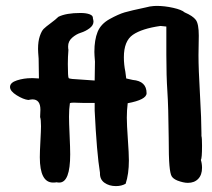

<svg xmlns="http://www.w3.org/2000/svg" viewBox="-20 -625 719 651"><path d="M14 -330Q14 -345 37.5 -352.5Q61 -360 86 -360H93L112 -359L111 -426Q109 -450 109 -459Q109 -485 115 -502.5Q121 -520 128 -527Q135 -534 152 -546.5Q169 -559 178 -568Q204 -581 253 -581Q272 -581 284 -576.5Q296 -572 295 -563Q297 -555 297 -552Q297 -539 283.5 -529Q270 -519 254 -514Q238 -509 224.5 -497Q211 -485 211 -468Q211 -460 212 -456Q210 -432 210 -408Q210 -363 213 -360Q215 -357 258 -355L301 -352L302 -416Q300 -440 300 -449Q300 -490 311 -517Q322 -544 352 -560.5Q382 -577 402.5 -583Q423 -589 475 -600Q484 -602 488 -603Q502 -605 511 -605Q538 -605 567 -598.5Q596 -592 606 -583Q634 -571 644 -557.5Q654 -544 654 -504Q654 -493 653.5 -470.5Q653 -448 653 -438Q653 -392 658 -305Q663 -218 663 -174V-164Q665 -158 665 -131Q665 -87 661 -83Q665 -70 665 -56Q665 -32 652 -18.5Q639 -5 617 -5Q602 -5 581 -13Q567 -19 562 -27.5Q557 -36 554.5 -64Q552 -92 552 -159Q551 -263 547.5 -315Q544 -367 544 -439V-535L524 -537Q461 -528 430.5 -507Q400 -486 400 -431Q400 -406 405 -382L408 -359L430 -354Q477 -350 477 -309Q477 -287 413 -275Q410 -251 410 -226Q410 -202 413.5 -153Q417 -104 417 -81Q417 -35 406 -2Q392 6 373 6Q350 6 334 -5.5Q318 -17 319 -39Q308 -106 301 -250V-276H272H263Q256 -276 245 -276.5Q234 -277 230 -277Q220 -277 217 -275Q214 -256 214 -229Q214 -210 216 -166.5Q218 -123 218 -102Q218 -6 181 -6Q175 -6 172 -7Q168 -6 160 -6Q115 -6 115 -92Q115 -110 117 -146.5Q119 -183 119 -197Q119 -220 116 -228Q116 -232 116.5 -240.5Q117 -249 117 -253Q117 -288 90 -288Q86 -288 76 -286Q59 -288 36.5 -302Q14 -316 14 -330Z"/></svg>

Font: NaniFont Regular
Style: Regular
Weight: 400
Designer: Nanigashitei
Version: Version 1.036